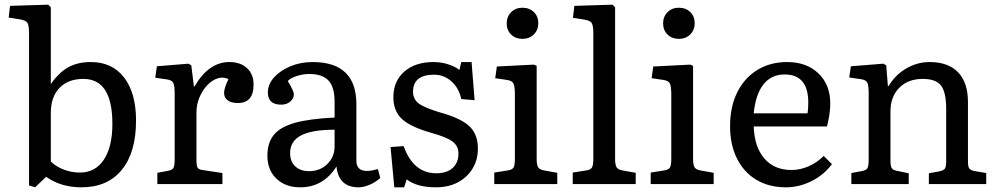

<svg xmlns="http://www.w3.org/2000/svg" viewBox="-20 -786 4263 820"><path d="M130 14 104 6V-644Q104 -679 96.5 -689.5Q89 -700 61 -704L17 -711L23 -761L186 -766L197 -755V-427Q232 -477 272 -499Q312 -521 368 -521Q459 -521 510 -455Q561 -389 561 -271Q561 -135 500 -60.5Q439 14 328 14Q240 14 177 -31ZM321 -49Q387 -49 423.5 -104Q460 -159 460 -257Q460 -449 336 -449Q271 -449 234 -410.5Q197 -372 197 -303V-96Q220 -74 253 -61.5Q286 -49 321 -49Z M652 0V-48L700 -57Q716 -60 721 -69.5Q726 -79 726 -105V-385Q726 -420 720 -432Q714 -444 692 -447L643 -454L650 -503L785 -514L797 -507L808 -417H811Q871 -521 960 -521Q1007 -521 1035 -495Q1063 -469 1063 -425Q1063 -346 996 -346Q968 -346 952.5 -357.5Q937 -369 937 -390Q937 -410 956 -448Q934 -459 910 -451.5Q886 -444 865.5 -422.5Q845 -401 832 -370.5Q819 -340 819 -306V-103Q819 -79 823.5 -70.5Q828 -62 844 -60L930 -47V0Z M1262 14Q1199 14 1160.5 -23Q1122 -60 1122 -121Q1122 -176 1149.5 -210Q1177 -244 1240 -261.5Q1303 -279 1409 -284V-352Q1409 -414 1383 -442Q1357 -470 1301 -470Q1274 -470 1247.5 -461.5Q1221 -453 1209 -440Q1235 -397 1235 -384Q1235 -365 1219.5 -352Q1204 -339 1181 -339Q1124 -339 1124 -391Q1124 -426 1150.5 -455.5Q1177 -485 1220.5 -503Q1264 -521 1315 -521Q1502 -521 1502 -341V-100Q1502 -56 1547 -56Q1558 -56 1569 -58Q1580 -60 1594 -64L1604 -26Q1586 -9 1560 2.5Q1534 14 1512 14Q1426 14 1417 -75Q1361 14 1262 14ZM1300 -55Q1347 -55 1378 -85.5Q1409 -116 1409 -161V-232Q1312 -232 1265.5 -207.5Q1219 -183 1219 -132Q1219 -96 1241 -75.5Q1263 -55 1300 -55Z M1664 14 1648 -158 1704 -162Q1745 -46 1844 -46Q1888 -46 1913 -68.5Q1938 -91 1938 -130Q1938 -162 1913.5 -181Q1889 -200 1821 -219Q1733 -244 1696.5 -278Q1660 -312 1660 -371Q1660 -439 1706.5 -480Q1753 -521 1832 -521Q1863 -521 1893.5 -511.5Q1924 -502 1942 -487L1950 -521H1994L2007 -358L1950 -363Q1940 -410 1908 -438.5Q1876 -467 1834 -467Q1744 -467 1744 -394Q1744 -363 1768 -344.5Q1792 -326 1859 -306Q1949 -281 1985 -246.5Q2021 -212 2021 -152Q2021 -103 1998 -65.5Q1975 -28 1935 -7Q1895 14 1842 14Q1760 14 1717 -20L1706 14Z M2211 -620Q2182 -620 2163 -638.5Q2144 -657 2144 -686Q2144 -715 2163 -734Q2182 -753 2211 -753Q2241 -753 2260 -734.5Q2279 -716 2279 -687Q2279 -658 2260 -639Q2241 -620 2211 -620ZM2091 0V-49L2148 -58Q2168 -61 2173.5 -71Q2179 -81 2179 -109V-382Q2179 -418 2172.5 -430Q2166 -442 2143 -445L2095 -452L2102 -502L2260 -510L2272 -505V-105Q2272 -86 2277 -74Q2282 -62 2304 -58L2360 -48V0Z M2426 0V-49L2483 -58Q2503 -61 2508.5 -71Q2514 -81 2514 -109V-643Q2514 -678 2506.5 -688.5Q2499 -699 2471 -703L2427 -710L2433 -761L2596 -766L2607 -755V-105Q2607 -86 2612 -74Q2617 -62 2639 -58L2695 -48V0Z M2879 -620Q2850 -620 2831 -638.5Q2812 -657 2812 -686Q2812 -715 2831 -734Q2850 -753 2879 -753Q2909 -753 2928 -734.5Q2947 -716 2947 -687Q2947 -658 2928 -639Q2909 -620 2879 -620ZM2759 0V-49L2816 -58Q2836 -61 2841.5 -71Q2847 -81 2847 -109V-382Q2847 -418 2840.5 -430Q2834 -442 2811 -445L2763 -452L2770 -502L2928 -510L2940 -505V-105Q2940 -86 2945 -74Q2950 -62 2972 -58L3028 -48V0Z M3337 14Q3264 14 3210.5 -18Q3157 -50 3127.5 -109Q3098 -168 3098 -247Q3098 -330 3128.5 -391.5Q3159 -453 3214 -487Q3269 -521 3342 -521Q3425 -521 3475.5 -472.5Q3526 -424 3526 -344Q3526 -302 3512 -246H3199Q3202 -158 3244.5 -109Q3287 -60 3360 -60Q3398 -60 3434 -76Q3470 -92 3498 -120L3533 -85Q3499 -39 3446 -12.5Q3393 14 3337 14ZM3199 -302H3429Q3432 -322 3432 -348Q3432 -468 3331 -468Q3274 -468 3240.5 -425.5Q3207 -383 3199 -302Z M3616 0V-47L3664 -56Q3680 -59 3685 -68.5Q3690 -78 3690 -104V-386Q3690 -422 3684 -433.5Q3678 -445 3656 -448L3607 -455L3614 -503L3753 -514L3765 -507L3772 -418H3775Q3802 -465 3849.5 -493Q3897 -521 3950 -521Q4030 -521 4072 -477Q4114 -433 4114 -350V-96Q4114 -74 4120 -66Q4126 -58 4145 -55L4192 -47V0H3947V-46L3991 -54Q4010 -58 4015.5 -66Q4021 -74 4021 -96V-321Q4021 -392 3999 -420.5Q3977 -449 3921 -449Q3858 -449 3820.5 -411Q3783 -373 3783 -310V-100Q3783 -78 3788 -69Q3793 -60 3808 -57L3861 -46V0Z"/></svg>

Font: Text Regular
Style: Regular
Weight: 400
Designer: Latin by Veronika Burian and Jose Scaglione. Greek by Irene Vlachou. Cyrillic by Vera Evstafieva.
Foundry: TypeTogether
Version: Version 3.002